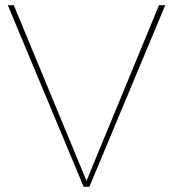

<svg xmlns="http://www.w3.org/2000/svg" viewBox="-20 -719 666 739"><path d="M10 -699H33L313 -23L592 -699H616L324 0H302Z"/></svg>

Font: Montserrat arm Thin
Style: Regular
Weight: 250
Designer: Julieta Ulanovsky
Foundry: Julieta Ulanovsky
Version: Version 6.000;PS 006.000;hotconv 1.0.88;makeotf.lib2.5.64775